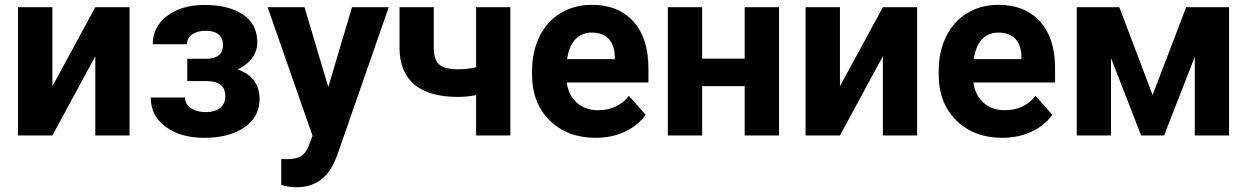

<svg xmlns="http://www.w3.org/2000/svg" viewBox="-20 -558 5152 791"><path d="M372.6 -528.3H513.7V0H372.6V-326.2L195.8 0H54.2V-528.3H195.8V-202.6Z M898.9 -372.6Q898.9 -400.4 880.6 -415.8Q862.3 -431.2 828.6 -431.2Q793.9 -431.2 772.2 -416.7Q750.5 -402.3 750.5 -376H609.4Q609.4 -447.8 668.9 -492.7Q728.5 -537.6 821.3 -537.6Q923.3 -537.6 981.7 -497.6Q1040 -457.5 1040 -383.8Q1040 -348.6 1018.8 -319.1Q997.6 -289.6 959 -272Q1049.3 -240.2 1049.3 -149.4Q1049.3 -76.7 987.1 -33.4Q924.8 9.8 821.3 9.8Q725.1 9.8 663.1 -35.2Q601.1 -80.1 601.1 -156.2H742.2Q742.2 -129.4 766.1 -112.8Q790 -96.2 828.6 -96.2Q866.2 -96.2 887.2 -113.8Q908.2 -131.3 908.2 -159.7Q908.2 -194.3 888.2 -209.2Q868.2 -224.1 828.1 -224.1H751.5V-315.9H833Q898.9 -317.9 898.9 -372.6Z M1082.5 0ZM1332.5 -199.7 1430.2 -528.3H1581.5L1369.1 82L1357.4 109.9Q1310.1 213.4 1201.2 213.4Q1170.4 213.4 1138.7 204.1V97.2L1160.2 97.7Q1200.2 97.7 1220 85.4Q1239.7 73.2 1251 44.9L1267.6 1.5L1082.5 -528.3H1234.4Z M2082.5 0H1941.4V-166Q1901.9 -158.7 1867.7 -158.7Q1748 -158.7 1687.5 -209.5Q1627 -260.3 1626 -357.9V-528.3H1767.1V-357.9Q1767.6 -312 1789.6 -292.2Q1811.5 -272.5 1867.7 -272.5Q1902.8 -272.5 1941.4 -280.8V-528.3H2082.5Z M2171.9 0ZM2434.1 9.8Q2317.9 9.8 2244.9 -61.5Q2171.9 -132.8 2171.9 -251.5V-265.1Q2171.9 -344.7 2202.6 -407.5Q2233.4 -470.2 2289.8 -504.2Q2346.2 -538.1 2418.5 -538.1Q2526.9 -538.1 2589.1 -469.7Q2651.4 -401.4 2651.4 -275.9V-218.3H2314.9Q2321.8 -166.5 2356.2 -135.3Q2390.6 -104 2443.4 -104Q2524.9 -104 2570.8 -163.1L2640.1 -85.4Q2608.4 -40.5 2554.2 -15.4Q2500 9.8 2434.1 9.8ZM2418 -423.8Q2376 -423.8 2349.9 -395.5Q2323.7 -367.2 2316.4 -314.5H2512.7V-325.7Q2511.7 -372.6 2487.3 -398.2Q2462.9 -423.8 2418 -423.8Z M3189.5 0H3047.9V-203.1H2872.6V0H2731.4V-528.3H2872.6V-316.4H3047.9V-528.3H3189.5Z M3617.2 -528.3H3758.3V0H3617.2V-326.2L3440.4 0H3298.8V-528.3H3440.4V-202.6Z M3847.2 0ZM4109.4 9.8Q3993.2 9.8 3920.2 -61.5Q3847.2 -132.8 3847.2 -251.5V-265.1Q3847.2 -344.7 3877.9 -407.5Q3908.7 -470.2 3965.1 -504.2Q4021.5 -538.1 4093.8 -538.1Q4202.1 -538.1 4264.4 -469.7Q4326.7 -401.4 4326.7 -275.9V-218.3H3990.2Q3997.1 -166.5 4031.5 -135.3Q4065.9 -104 4118.7 -104Q4200.2 -104 4246.1 -163.1L4315.4 -85.4Q4283.7 -40.5 4229.5 -15.4Q4175.3 9.8 4109.4 9.8ZM4093.3 -423.8Q4051.3 -423.8 4025.1 -395.5Q3999 -367.2 3991.7 -314.5H4188V-325.7Q4187 -372.6 4162.6 -398.2Q4138.2 -423.8 4093.3 -423.8Z M4728.5 -166.5 4866.7 -528.3H5043.5V0H4902.3V-324.2L4775.9 0H4681.2L4557.1 -318.8V0H4416V-528.3H4591.3Z"/></svg>

Font: Roboto-o
Style: o-Bold
Weight: 700
Designer: Google
Version: Version 2.134; 2016; ttfautohint (v1.6)